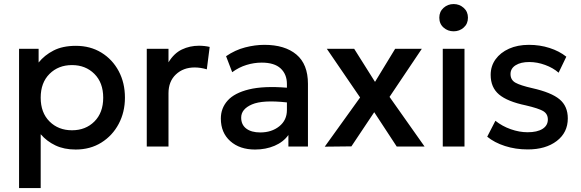

<svg xmlns="http://www.w3.org/2000/svg" viewBox="-20 -742 2942 972"><path d="M76.5 210V-495H175.5V-425.5Q205 -462.5 251 -486.2Q297 -510 364.5 -510Q437 -510 493 -475.8Q549 -441.5 580.8 -382.2Q612.5 -323 612.5 -247.5Q612.5 -174.5 581 -115Q549.5 -55.5 493.2 -20.2Q437 15 363 15Q304.5 15 260.8 -5.8Q217 -26.5 186 -62.5V210ZM344.5 -82.5Q413.5 -82.5 458 -127Q502.5 -171.5 502.5 -247.5Q502.5 -323.5 457.8 -368Q413 -412.5 344.5 -412.5Q275.5 -412.5 230.8 -368Q186 -323.5 186 -247.5Q186 -171.5 230.8 -127Q275.5 -82.5 344.5 -82.5Z M723 0V-495H833V-426.5Q861 -472.5 901 -491.5Q941 -510.5 987 -510.5Q1015.5 -510.5 1041.5 -504.5L1027 -391Q995.5 -400.5 965.5 -400.5Q908 -400.5 870.5 -365.2Q833 -330 833 -269.5V0Z M1271 15Q1193.5 15 1145.8 -27.5Q1098 -70 1098 -142Q1098 -194.5 1132.5 -233Q1167 -271.5 1240.8 -289.5Q1314.5 -307.5 1432.5 -298V-316.5Q1432.5 -366 1400.8 -395.5Q1369 -425 1305 -425Q1266 -425 1227.8 -413.2Q1189.5 -401.5 1155.5 -376.5L1124.5 -457.5Q1170.5 -489 1221 -502Q1271.5 -515 1318.5 -515Q1422 -515 1480.5 -466Q1539 -417 1539 -317.5V0H1440V-58.5Q1414.5 -23 1370 -4Q1325.5 15 1271 15ZM1201 -146.5Q1201 -110.5 1226.8 -91Q1252.5 -71.5 1297.5 -71.5Q1355 -71.5 1393.8 -102.5Q1432.5 -133.5 1432.5 -185V-223.5Q1310.5 -237 1255.8 -213.5Q1201 -190 1201 -146.5Z M1624 0.5 1803 -248.5 1634.5 -495H1773L1878.5 -327.5L1980.5 -495H2115.5L1952 -251.5L2129.5 0H1988.5L1874.5 -174L1759 -1Z M2221.5 0V-495H2331.5V0ZM2276.5 -583.5Q2247 -583.5 2225.5 -602.5Q2204 -621.5 2204 -652.5Q2204 -683 2225.5 -702.2Q2247 -721.5 2276.5 -721.5Q2306 -721.5 2327.5 -702.2Q2349 -683 2349 -652.5Q2349 -621.5 2327.5 -602.5Q2306 -583.5 2276.5 -583.5Z M2651.5 14.5Q2590 14.5 2536.5 -2.8Q2483 -20 2446.5 -50L2488 -130.5Q2522.5 -103 2565.8 -87.8Q2609 -72.5 2651 -72.5Q2699.5 -72.5 2726.5 -89.5Q2753.5 -106.5 2753.5 -137Q2753.5 -165.5 2730 -179.5Q2706.5 -193.5 2642 -208.5Q2548.5 -228 2506.2 -263.8Q2464 -299.5 2464 -363Q2464 -407.5 2488.8 -441.8Q2513.5 -476 2557 -495.5Q2600.5 -515 2657.5 -515Q2713 -515 2762 -499.2Q2811 -483.5 2847 -455L2808 -374Q2780 -398.5 2739.8 -413.2Q2699.5 -428 2659 -428Q2616.5 -428 2590.5 -411.8Q2564.5 -395.5 2564.5 -367Q2564.5 -337.5 2589.2 -323.5Q2614 -309.5 2675.5 -295.5Q2771 -274 2812.8 -239.2Q2854.5 -204.5 2854.5 -142.5Q2854.5 -71 2798.5 -28.2Q2742.5 14.5 2651.5 14.5Z"/></svg>

Font: Geologica
Style: Regular
Weight: 400
Designer: Sindre Bremnes, Frode Helland
Foundry: Monokrom Skriftforlag AS
Version: Version 1.010; ttfautohint (v1.8.4.7-5d5b);gftools[0.9.28]